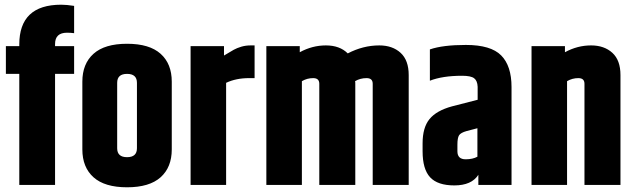

<svg xmlns="http://www.w3.org/2000/svg" viewBox="-20 -786 2697 816"><path d="M62 -597Q62 -766 240 -766Q263 -766 295 -761V-645Q279 -647 265 -647Q214 -647 214 -599V-590H295V-472H214V0H62V-472H5V-590H62Z M330 -439Q330 -515 377.5 -557.5Q425 -600 520 -600Q615 -600 662.5 -557.5Q710 -515 710 -439V-151Q710 -75 662.5 -32.5Q615 10 520 10Q425 10 377.5 -32.5Q330 -75 330 -151ZM562 -434Q562 -472 520 -472Q478 -472 478 -434V-156Q478 -118 520 -118Q562 -118 562 -156Z M1045 -593H1062V-454H1039Q983 -454 941 -434V0H790V-590H932V-550Q960 -567 973.5 -574.5Q987 -582 1005.5 -587.5Q1024 -593 1045 -593Z M1458 -559Q1523 -593 1592 -593Q1648 -593 1682.5 -561.5Q1717 -530 1717 -467V0H1564V-430Q1564 -454 1538 -454Q1511 -454 1489 -441Q1490 -439 1490 -431V0H1337V-430Q1337 -454 1311 -454Q1285 -454 1263 -441V0H1112V-590H1254V-564Q1307 -593 1365 -593Q1424 -593 1458 -559Z M1807 -576Q1862 -595 1960 -595Q2066 -595 2110 -550.5Q2154 -506 2154 -416V0H2013V-43Q1984 2 1911 2Q1840 2 1808 -32.5Q1776 -67 1776 -143V-177Q1776 -244 1805.5 -280Q1835 -316 1901 -334L2010 -362V-417Q2009 -443 1995 -453.5Q1981 -464 1944 -464Q1861 -464 1807 -443ZM2009 -120V-241L1963 -229Q1938 -222 1931 -211Q1924 -200 1924 -171V-143Q1924 -109 1959 -109Q1989 -109 2009 -120Z M2381 -564Q2434 -593 2492 -593Q2548 -593 2582.5 -561.5Q2617 -530 2617 -467V0H2464V-430Q2464 -454 2438 -454Q2412 -454 2390 -441V0H2239V-590H2381Z"/></svg>

Font: Khand Black
Style: Regular
Weight: 900
Designer: Sanchit Sawaria and Jyotish Sonowal (Devanagari), Satya Rajpurohit (Latin)
Foundry: Indian Type Foundry
Version: Version 2.000;PS 1.0;hotconv 1.0.79;makeotf.lib2.5.61930